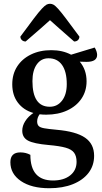

<svg xmlns="http://www.w3.org/2000/svg" viewBox="-20 -728 540 1018"><path d="M225 -120Q207 -120 190 -122Q177 -104 177 -84Q177 -69 184.5 -60.5Q192 -52 214 -48Q236 -44 280 -40Q383 -31 431 2Q479 35 479 98Q479 150 449.5 188.5Q420 227 366.5 248.5Q313 270 241 270Q147 270 91 232Q35 194 35 132Q35 80 88 80Q117 80 141 93Q141 229 261 229Q318 229 352 202Q386 175 386 130Q386 100 373 82Q360 64 328 55Q296 46 239 41Q159 34 128.5 17.5Q98 1 98 -35Q98 -61 114 -86Q130 -111 157 -129Q105 -144 75 -183.5Q45 -223 45 -281Q45 -335 71 -375.5Q97 -416 144 -439Q191 -462 252 -462Q312 -462 357 -438L482 -476Q488 -467 491.5 -456Q495 -445 495 -437Q495 -400 439 -400Q422 -400 403 -401Q439 -358 439 -297Q439 -245 412 -205Q385 -165 336.5 -142.5Q288 -120 225 -120ZM244 -162Q284 -162 309 -194.5Q334 -227 334 -282Q334 -348 309 -383.5Q284 -419 237 -419Q198 -419 175 -386.5Q152 -354 152 -298Q152 -162 244 -162ZM245 -708Q255 -708 264 -703Q273 -698 288 -681.5Q303 -665 329.5 -630Q356 -595 401 -534Q401 -523 393.5 -515.5Q386 -508 373 -508Q326 -549 295 -576.5Q264 -604 245 -621Q226 -604 195 -576.5Q164 -549 116 -508Q104 -508 96 -515.5Q88 -523 88 -534Q133 -595 159.5 -630Q186 -665 201.5 -681.5Q217 -698 226 -703Q235 -708 245 -708Z"/></svg>

Font: Petrona SemiBold
Style: Regular
Weight: 600
Designer: Ringo R. Seeber
Foundry: Ringo R. Seeber
Version: Version 2.001; ttfautohint (v1.8.3)